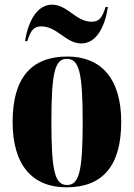

<svg xmlns="http://www.w3.org/2000/svg" viewBox="-20 -792 573 822"><path d="M328 -606C393 -606 429 -677 442 -762H432C417 -714 403 -699 372 -699C305 -699 269 -772 203 -772C138 -772 101 -701 87 -616H97C112 -664 126 -679 157 -679C225 -679 262 -606 328 -606ZM265 10C419 10 499 -82 499 -270C499 -458 411 -550 268 -550C114 -550 34 -458 34 -270C34 -82 121 10 265 10ZM267 0C216 0 200 -55 200 -270C200 -485 216 -540 266 -540C318 -540 334 -485 334 -270C334 -55 318 0 267 0Z"/></svg>

Font: Noto Serif Display ExtraCondensed Black
Style: Regular
Weight: 900
Width: 2
Designer: Monotype Design Team
Foundry: Monotype Imaging Inc.
Version: Version 2.009